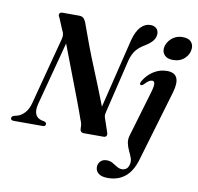

<svg xmlns="http://www.w3.org/2000/svg" viewBox="-119 -824 1208 1169"><g transform="rotate(10 485.0 -239.0)"><path d="M127 -126.5Q108 -49 164 -33L183 -29Q195.5 -24.5 195.5 -14.5Q195.5 0 177.5 0H-0.5Q-20 0 -20 -14Q-20 -25.5 -4.5 -30.5L14 -35Q38.5 -41.5 60 -64.8Q81.5 -88 92 -130L200 -540.5Q209 -571.5 193.5 -595.5L163 -668.5Q154.5 -679 158 -689.5Q161.5 -700 176.5 -700H279.5Q296 -700 305.2 -692.5Q314.5 -685 322 -668Q372.5 -525 421.2 -406.8Q470 -288.5 512.5 -178.5L617 -607.5Q632 -664.5 658.2 -692Q684.5 -719.5 717.5 -719.5Q740.5 -719.5 754.2 -707Q768 -694.5 768 -673Q767.5 -650 753 -631Q738.5 -612 706 -592Q671 -571.5 651.8 -546.8Q632.5 -522 622 -481.5L543 -152Q539.5 -139 539.5 -129.8Q539.5 -120.5 545 -107L571 -30Q576 -17.5 571.5 -8.8Q567 0 554.5 0H432.5Q407.5 0 408 -28Q409 -54 397.5 -78Q380.5 -127.5 353.2 -199.2Q326 -271 294.2 -353.8Q262.5 -436.5 231 -519.5ZM888 -533.5Q855.5 -533.5 838.2 -550Q821 -566.5 822 -591Q823 -612.5 836 -633.2Q849 -654 871.5 -667.5Q894 -681 923.5 -681Q959 -681 975 -664.2Q991 -647.5 990 -623.5Q989 -587.5 961 -560.5Q933 -533.5 888 -533.5ZM923.5 -339 793.5 100.5Q751.5 243 622 243Q583.5 243 564.8 227.8Q546 212.5 546 188.5Q546 167.5 560.2 152.8Q574.5 138 598.5 138Q619.5 138 635.8 147.5Q652 157 667 166.2Q682 175.5 698.5 175.5Q713 175.5 725 166.8Q737 158 742 135Q746 116.5 739 97.5Q732 78.5 722 57.8Q712 37 706.8 13.8Q701.5 -9.5 709.5 -36L793 -318Q804.5 -358 802 -372.8Q799.5 -387.5 786.5 -387.5Q777.5 -387.5 767 -381Q756.5 -374.5 739.5 -356.5Q728.5 -346.5 721.5 -349.5Q712 -354 722 -373Q745.5 -413.5 783.5 -437.5Q821.5 -461.5 866 -461.5Q959.5 -461.5 923.5 -339Z"/></g></svg>

Font: Fraunces 72pt SemiBold
Style: Italic
Weight: 600
Italic angle: -16°
Version: Version 1.000;[b76b70a41]